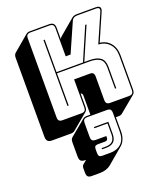

<svg xmlns="http://www.w3.org/2000/svg" viewBox="-207 -864 1260 1479"><g transform="rotate(-20 423.0 -124.5)"><path d="M442 452Q425 466 401.5 473.5Q378 481 350 481H284Q263 481 253.5 471.5Q244 462 244 440V406Q244 393 247 385.5Q250 378 256 374L286 349H280Q254 349 243.5 338.5Q233 328 233 300V191Q233 175 236 165.5Q239 156 246 150L376 42L375 43Q379 39 387.5 36Q396 33 409 33H436V-122Q436 -132 432 -138Q428 -144 421 -145V-36Q421 -23 417.5 -14Q414 -5 407 1L277 109Q273 113 264.5 116Q256 119 246 119H91Q67 119 56 108Q45 97 45 73V-575Q45 -588 48.5 -597Q52 -606 59 -612L188 -721Q193 -725 201.5 -727.5Q210 -730 220 -730H375Q399 -730 410 -719Q421 -708 421 -684V-593Q424 -597 427 -601.5Q430 -606 434 -609L563 -718Q570 -724 580.5 -727Q591 -730 604 -730H758Q783 -730 791 -717.5Q799 -705 789 -683L693 -463Q747 -456 779 -417Q811 -378 811 -318V-36Q811 -23 807.5 -14Q804 -5 797 1L667 109Q663 113 654.5 116Q646 119 636 119H614V234Q614 271 602.5 298.5Q591 326 571 343ZM303 -90H293V-630H303V-364H520L635 -630H646L531 -364H572Q633 -364 663 -341Q693 -318 693 -266V-90H683V-266Q683 -314 655 -334Q627 -354 572 -354H303ZM375 0Q394 0 402.5 -8.5Q411 -17 411 -36V-265H543Q559 -265 567 -256Q575 -247 575 -231V-36Q575 -17 583.5 -8.5Q592 0 611 0H765Q784 0 792.5 -8.5Q801 -17 801 -36V-318Q801 -378 767.5 -414.5Q734 -451 678 -454L780 -687Q787 -703 781 -711.5Q775 -720 758 -720H604Q585 -720 573 -712.5Q561 -705 554 -687L451 -454H411V-684Q411 -703 402.5 -711.5Q394 -720 375 -720H220Q201 -720 192.5 -711.5Q184 -703 184 -684V-36Q184 -17 192.5 -8.5Q201 0 220 0ZM479 362Q536 362 570 330Q604 298 604 234V82Q604 60 596 51.5Q588 43 567 43H409Q388 43 380 51.5Q372 60 372 82V191Q372 213 380 221.5Q388 230 409 230H495V243Q495 254 489 260.5Q483 267 472 267H413Q397 267 390 274Q383 281 383 297V331Q383 347 390 354.5Q397 362 413 362ZM547 132V229Q547 275 525.5 295Q504 315 464 315H429V305H464Q500 305 518.5 287Q537 269 537 229V142H429V132Z"/></g></svg>

Font: Bungee Shade
Style: Regular
Weight: 400
Designer: David Jonathan Ross
Foundry: David Jonathan Ross
Version: Version 1.001;PS 1.0;hotconv 1.0.72;makeotf.lib2.5.5900